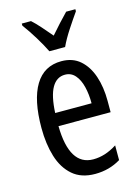

<svg xmlns="http://www.w3.org/2000/svg" viewBox="-118 -831 654 907"><g transform="rotate(-15 209.0 -378.0)"><path d="M215 -546Q270 -546 306 -514.5Q342 -483 360 -429.5Q378 -376 378 -309V-253H123Q126 -59 242 -59Q271 -59 299.5 -68Q328 -77 358 -96V-24Q302 10 233 10Q165 10 123 -26.5Q81 -63 62 -125Q43 -187 43 -265Q43 -402 86.5 -474Q130 -546 215 -546ZM215 -480Q174 -480 151 -440Q128 -400 124 -317H302Q302 -361 293 -398Q284 -435 264.5 -457.5Q245 -480 215 -480ZM173 -606Q157 -639 132 -680Q107 -721 81 -756V-766H126Q145 -749 167.5 -723.5Q190 -698 212 -672Q238 -702 255.5 -721Q273 -740 298 -766H343V-756Q321 -725 293.5 -683Q266 -641 250 -606Z"/></g></svg>

Font: Noto Sans Lao ExtraCondensed
Style: Regular
Weight: 400
Width: 2
Designer: Monotype Design Team
Foundry: Monotype Imaging Inc.
Version: Version 2.004; ttfautohint (v1.8.4.7-5d5b)